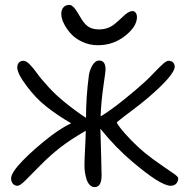

<svg xmlns="http://www.w3.org/2000/svg" viewBox="-20 -786 751 777"><path d="M376 -603Q343.3 -603 314.2 -616.2Q285.2 -629.4 267.1 -649.4Q249 -669.4 238.5 -690.7Q228 -711.9 228 -730Q228 -746.6 236.8 -756.3Q245.6 -766.1 259.8 -766.1Q263.7 -766.1 267.1 -764.9Q270.5 -763.7 274.4 -760Q278.3 -756.3 281 -753.7Q283.7 -751 288.1 -744.4Q292.5 -737.8 294.4 -734.4Q296.4 -731 301.8 -722.2Q307.1 -713.4 309.1 -710Q322.3 -688 338.4 -677.5Q354.5 -667 381.8 -667Q421.9 -667 452.1 -695.8Q459 -701.2 469.5 -711.2Q480 -721.2 486.1 -726.6Q492.2 -731.9 500.5 -736.6Q508.8 -741.2 516.1 -741.2Q524.4 -741.2 529.3 -734.1Q534.2 -727.1 534.2 -716.8Q534.2 -678.7 486.3 -640.9Q438.5 -603 376 -603ZM50.8 -34.2Q39.1 -34.2 32 -42.7Q24.9 -51.3 24.9 -64Q24.9 -87.4 71.5 -135.5Q118.2 -183.6 187 -236.8Q233.9 -271.5 268.1 -287.1Q214.8 -317.4 166 -356Q125 -388.2 87.4 -438.5Q49.8 -488.8 49.8 -513.2Q49.8 -524.9 56.4 -532.5Q63 -540 75.2 -540Q85.9 -540 100.6 -525.1Q115.2 -510.3 130.6 -488.5Q146 -466.8 176.5 -433.6Q207 -400.4 242.2 -372.1Q288.6 -334.5 328.1 -309.1Q328.1 -393.6 339.8 -481.9Q342.8 -502.4 354 -521.7Q365.2 -541 381.8 -541Q407.2 -541 407.2 -503.9Q407.2 -498 398.2 -435.5Q389.2 -373 387.2 -314.9Q426.8 -338.9 479.5 -381.1Q532.2 -423.3 568.8 -457Q582.5 -469.7 605.7 -493.9Q628.9 -518.1 641.6 -529.1Q654.3 -540 662.1 -540Q674.3 -540 680.7 -533Q687 -525.9 687 -516.1Q687 -483.4 581.1 -392.1Q562 -375.5 529.1 -350.3Q496.1 -325.2 474.6 -308.8Q453.1 -292.5 453.1 -290Q453.1 -286.1 468 -266.8Q482.9 -247.6 511 -218.5Q539.1 -189.5 567.9 -166Q598.1 -141.6 633.8 -117.4Q669.4 -93.3 685.3 -81.8Q701.2 -70.3 701.2 -64.9Q701.2 -51.3 692.9 -42.7Q684.6 -34.2 670.9 -34.2Q629.9 -34.2 514.2 -132.8Q446.8 -189.9 386.2 -265.1Q386.7 -252 388.9 -173.8Q391.1 -95.7 391.1 -76.2Q391.1 -28.8 362.8 -28.8Q352.1 -28.8 343.5 -37.4Q335 -45.9 330.6 -59.3Q326.2 -72.8 324 -87.2Q321.8 -101.6 321.8 -115.2Q321.8 -137.2 324.2 -183.3Q326.7 -229.5 327.1 -256.8Q265.6 -221.7 221.2 -187Q181.6 -155.8 142.1 -115.7Q102.5 -75.7 81.8 -54.9Q61 -34.2 50.8 -34.2Z"/></svg>

Font: Shantell Sans Bouncy
Style: Regular
Weight: 300
Designer: Stephen Nixon, Anya Danilova, Shantell Martin
Foundry: Arrow Type
Version: Version 1.006;[9816181b4]